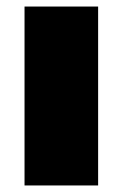

<svg xmlns="http://www.w3.org/2000/svg" viewBox="-20 -567 375 587"><path d="M55 -547H280V0H55Z"/></svg>

Font: MontserratBlack
Style: Regular
Weight: 900
Designer: Julieta Ulanovsky
Foundry: Julieta Ulanovsky
Version: Version 4.000